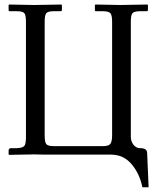

<svg xmlns="http://www.w3.org/2000/svg" viewBox="-20 -666 680 827"><path d="M458 0H172.4Q164.6 0 149.4 -0.5Q134.3 -1 127.4 -1L19.5 1L17.1 -1V-17.6Q17.1 -22 19.8 -24.9Q22.5 -27.8 25.9 -27.8H52.2Q77.1 -28.8 84.5 -37.1Q91.8 -45.4 91.8 -74.7V-571.8Q91.8 -601.1 84.7 -609.4Q77.6 -617.7 52.2 -617.7H22.5Q17.1 -617.7 17.1 -622.6V-644.5L19 -646.5L127.4 -644.5L244.6 -646.5L246.6 -644.5V-623Q246.6 -617.7 241.2 -617.7H211.4Q187 -617.7 179.7 -609.6Q172.4 -601.6 172.4 -571.8V-83.5Q172.4 -53.2 179.7 -44.9Q187 -36.6 211.4 -36.6H423.8Q448.7 -36.6 455.8 -46.9Q462.9 -57.1 462.9 -83.5V-571.8Q462.9 -598.6 456.5 -607.9Q450.2 -617.2 423.8 -617.7H394Q388.7 -617.7 388.7 -622.6V-644.5L391.1 -646.5L498.5 -644.5L614.3 -646.5L617.2 -644.5V-623Q617.2 -617.7 611.3 -617.7H582Q556.2 -617.2 549.8 -608.2Q543.5 -599.1 543.5 -571.8V-76.7Q543.5 -57.1 554.9 -42.5Q566.4 -27.8 584.5 -27.8Q612.8 -27.8 613.8 -7.8L620.1 140.6H593.3Q581.5 82 546.6 41Q511.7 0 458 0Z"/></svg>

Font: Libertinage
Style: f
Weight: 400
Designer: OSP
Foundry: OSP
Version: Version 1.0; 2008; OFL relea